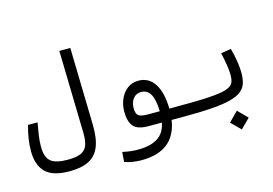

<svg xmlns="http://www.w3.org/2000/svg" viewBox="-114 -929 1986 1395"><g transform="rotate(-15 879.0 -232.0)"><path d="M268.1 170.9Q142.1 170.9 87.6 116.7Q33.2 62.5 33.2 -42Q33.2 -91.8 40.8 -138.2Q48.3 -184.6 62 -232.9H133.8Q124.5 -183.1 118.2 -140.6Q111.8 -98.1 111.8 -55.7Q111.8 23.9 148.9 55.2Q186 86.4 277.3 86.4Q344.2 86.4 378.7 69.3Q413.1 52.2 425 16.8Q437 -18.6 435.5 -74.2L420.9 -693.4H503.4L517.1 -114.3Q519.5 -9.3 493.7 53.2Q467.8 115.7 411.9 143.3Q356 170.9 268.1 170.9Z M793 228.5Q760.3 228.5 726.3 223.1Q692.4 217.8 666.5 207.5L672.4 133.8Q702.6 140.6 730 144Q757.3 147.5 789.6 147.5Q880.9 147.5 935.5 113.8Q990.2 80.1 1005.9 2.4H905.3Q823.2 2.4 792.7 -33.9Q762.2 -70.3 762.2 -145Q762.2 -195.3 781.2 -238.8Q800.3 -282.2 835.4 -309.1Q870.6 -335.9 918.9 -335.9Q996.6 -335.9 1039.6 -269.3Q1082.5 -202.6 1084.5 -81.5L1171.9 -82Q1196.3 -82 1205.1 -73Q1213.9 -64 1213.9 -39.6Q1213.9 -15.6 1202.1 -6.6Q1190.4 2.4 1166 2.4H1079.1Q1044.9 228.5 793 228.5ZM1012.2 -81.1Q1010.3 -169.9 986.1 -210.7Q961.9 -251.5 917 -251.5Q879.9 -251.5 857.2 -223.6Q834.5 -195.8 834.5 -152.8Q834.5 -110.8 852.1 -95.9Q869.6 -81.1 923.3 -81.1Q930.2 -81.1 937.5 -81.1Q944.8 -81.1 952.6 -81.1Q966.8 -81.1 981.7 -81.1Q996.6 -81.1 1012.2 -81.1Z M1166 2.4Q1151.4 2.4 1151.4 -43Q1151.4 -64 1157.7 -73Q1164.1 -82 1171.9 -82Q1283.2 -82 1357.2 -85.4Q1431.2 -88.9 1475.3 -96.9Q1519.5 -105 1541.5 -118.7Q1563.5 -132.3 1570.6 -152.3Q1577.6 -172.4 1577.6 -200.2Q1577.6 -236.3 1570.3 -280.8Q1563 -325.2 1552.2 -372.6L1628.4 -384.8Q1642.6 -333 1650.1 -285.2Q1657.7 -237.3 1657.7 -197.8Q1657.7 -153.3 1647.5 -120.1Q1637.2 -86.9 1608.6 -63.5Q1580.1 -40 1525.6 -25.4Q1471.2 -10.7 1383.3 -4.2Q1295.4 2.4 1166 2.4ZM1554.2 201.2 1483.9 130.9 1554.2 60.1 1624.5 130.9Z"/></g></svg>

Font: Cascadia Code PL SemiLight
Style: Regular
Weight: 350
Monospace: yes
Designer: Aaron Bell
Foundry: Saja Typeworks
Version: Version 2404.023; ttfautohint (v1.8.4)